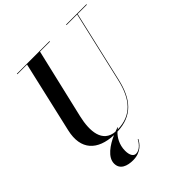

<svg xmlns="http://www.w3.org/2000/svg" viewBox="-258 -916 1310 1310"><g transform="rotate(-45 397.0 -261.0)"><path d="M394 150.5 390.5 148.5C377.5 173 349.5 211 312 211C289 211 273 187.5 273 144C273 84.5 301.5 40 328.5 14.5C477 9.5 550 -77.5 585 -230L704 -745.5H793.5V-750H597V-745.5H699.5L580.5 -230C546 -79.5 474.5 3.5 339 5.5C343.5 2.5 347.5 -0.5 351.5 -2.5L349.5 -6C340 -3 329 0.5 318 5C204 -4.5 194.5 -120.5 222.5 -240L341 -745.5H437.5V-750H122.5V-745.5H216L97.5 -230C61 -72.5 144.5 8 295 14.5C229.5 43.5 158 91 158 152.5C158 210 210.5 228.5 266.5 228.5C345 228.5 379.5 178.5 394 150.5Z"/></g></svg>

Font: Bodoni* 36pt Medium
Style: Italic
Weight: 500
Italic angle: -13°
Version: Version 2.3